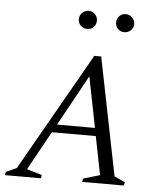

<svg xmlns="http://www.w3.org/2000/svg" viewBox="-69 -810 723 857"><g transform="rotate(5 293.0 -381.5)"><path d="M-15 0 -12 -15 35 -36 336 -565H367L473 -37L521 -15L518 0H331L334 -15L408 -37L374 -209H177L81 -35L149 -15L146 0ZM197 -245H367L322 -472ZM294 -682Q277 -682 265 -693.5Q253 -705 253 -722Q253 -739 265 -751Q277 -763 294 -763Q311 -763 322.5 -751Q334 -739 334 -722Q334 -705 322.5 -693.5Q311 -682 294 -682ZM460 -682Q443 -682 431.5 -693.5Q420 -705 420 -722Q420 -739 431.5 -751Q443 -763 460 -763Q477 -763 489 -751Q501 -739 501 -722Q501 -705 489 -693.5Q477 -682 460 -682Z"/></g></svg>

Font: Spectral SC Light
Style: Italic
Weight: 300
Italic angle: -10°
Designer: Jean-Baptiste Levee
Foundry: Production Type
Version: Version 2.001